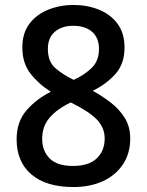

<svg xmlns="http://www.w3.org/2000/svg" viewBox="-20 -744 591 774"><path d="M276 10Q166 10 106.5 -41Q47 -92 47 -182Q47 -254 87.5 -300Q128 -346 185 -374Q137 -404 103.5 -446.5Q70 -489 70 -553Q70 -610 98.5 -648Q127 -686 174.5 -705Q222 -724 276 -724Q332 -724 379 -705Q426 -686 454 -648Q482 -610 482 -552Q482 -487 445.5 -446Q409 -405 354 -378Q392 -357 426.5 -330.5Q461 -304 483 -268.5Q505 -233 505 -186Q505 -126 476 -82Q447 -38 395.5 -14Q344 10 276 10ZM277 -422Q319 -441 349 -469.5Q379 -498 379 -547Q379 -592 351 -616Q323 -640 275 -640Q229 -640 201 -616Q173 -592 173 -547Q173 -496 202.5 -470Q232 -444 277 -422ZM274 -75Q338 -75 370 -105.5Q402 -136 402 -186Q402 -230 369.5 -263Q337 -296 265 -331Q209 -304 179.5 -269Q150 -234 150 -184Q150 -136 180 -105.5Q210 -75 274 -75Z"/></svg>

Font: Noto Sans Gurmukhi UI Medium
Style: Regular
Weight: 500
Designer: Jelle Bosma - Monotype Design Team
Foundry: Monotype Imaging Inc.
Version: Version 2.004; ttfautohint (v1.8.4.7-5d5b)